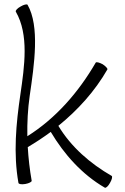

<svg xmlns="http://www.w3.org/2000/svg" viewBox="-20 -838 577 885"><path d="M53 -784C114 -678 93 -533 74 -403C54 -268 41 -130 65 5C66 11 80 13 97 10C114 7 127 0 126 -5C117 -56 111 -108 108 -160C144 -181 180 -205 214 -230C276 -126 358 -34 463 27C468 30 479 20 487 5C496 -10 499 -24 495 -27C396 -84 308 -160 249 -258C339 -331 417 -417 475 -518C477 -522 467 -533 453 -542C438 -550 423 -554 421 -549C342 -413 238 -293 106 -210C105 -272 108 -335 117 -397C138 -540 164 -717 107 -816C104 -820 90 -817 75 -808C60 -800 50 -789 53 -784Z"/></svg>

Font: Nupuram ExtraLight
Style: Regular
Weight: 200
Designer: Santhosh Thottingal (santhosh.thottingal@gmail.com)
Foundry: SMC
Version: Version 1.000